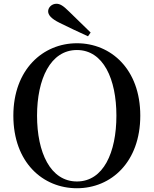

<svg xmlns="http://www.w3.org/2000/svg" viewBox="-20 -983 817 1021"><path d="M462 -810C423 -848 384 -886 348 -921C316 -953 299 -963 280 -963C255 -963 236 -943 236 -923C236 -904 251 -884 298 -861C347 -837 397 -813 448 -790ZM389 18C571 18 726 -121 726 -368C726 -615 570 -753 389 -753C208 -753 51 -613 51 -368C51 -119 208 18 389 18ZM389 -18C248 -18 177 -172 177 -368C177 -562 248 -717 389 -717C530 -717 599 -562 599 -368C599 -172 530 -18 389 -18Z"/></svg>

Font: Noto Serif CJK KR SemiBold
Style: Regular
Weight: 600
Designer: Ryoko NISHIZUKA 西塚涼子 (kana & ideographs); Frank Grießhammer (Latin, Greek & Cyrillic); Wenlong ZHANG 张文龙 (bopomofo); San
Foundry: Adobe
Version: Version 2.001;hotconv 1.1.0;makeotfexe 2.6.0